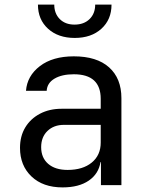

<svg xmlns="http://www.w3.org/2000/svg" viewBox="-20 -805 640 835"><path d="M252 10Q167 10 117 -37.5Q67 -85 67 -162Q67 -213 90 -251Q113 -289 154 -310.5Q195 -332 248 -332H418V-375Q418 -482 301 -482Q249 -482 217 -463Q185 -444 183 -410H93Q98 -475 153.5 -517.5Q209 -560 301 -560Q401 -560 454.5 -512Q508 -464 508 -378V0H419V-100H417Q409 -49 366 -19.5Q323 10 252 10ZM274 -66Q340 -66 379 -98Q418 -130 418 -185V-262H258Q214 -262 186.5 -235.5Q159 -209 159 -165Q159 -119 189.5 -92.5Q220 -66 274 -66ZM305 -640Q233 -640 189 -680Q145 -720 145 -785H216Q216 -746 240 -722Q264 -698 304 -698Q345 -698 369.5 -722Q394 -746 394 -785H465Q465 -720 421 -680Q377 -640 305 -640Z"/></svg>

Font: JetBrainsMonoNL NFM
Style: Regular
Weight: 400
Monospace: yes
Designer: Philipp Nurullin, Konstantin Bulenkov
Foundry: JetBrains
Version: Version 2.304; ttfautohint (v1.8.4.7-5d5b);Nerd Fonts 3.3.0